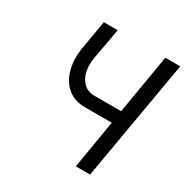

<svg xmlns="http://www.w3.org/2000/svg" viewBox="-161 -834 936 968"><g transform="rotate(30 307.0 -350.0)"><path d="M250 -700 217 -518Q210 -476 218 -439Q226 -402 250.5 -378.5Q275 -355 315 -355H469L527 -700H614L493 0H410L457 -281H303Q240 -281 200.5 -314Q161 -347 145.5 -401.5Q130 -456 138 -518L169 -700Z"/></g></svg>

Font: Von Book
Style: Italic
Weight: 400
Version: Version 4.000; ttfautohint (v1.8.4.7-5d5b)